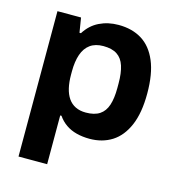

<svg xmlns="http://www.w3.org/2000/svg" viewBox="-107 -629 822 899"><g transform="rotate(15 304.0 -179.5)"><path d="M64.1 178.2V-526.4H178.4L189.9 -455.3H196.9Q223.4 -497.7 265.1 -518Q306.9 -538.4 357.9 -538.4Q424 -538.4 471.3 -509.1Q518.5 -479.8 544.2 -418.7Q570 -357.6 570 -262.2Q570 -168.7 543.9 -107.7Q517.7 -46.7 471.3 -17.3Q424.8 12 363.4 12Q329.1 12 299.9 4.4Q270.7 -3.1 247.9 -19Q225.1 -34.8 209.1 -58.2H202.9V178.2ZM314.7 -102.1Q356.7 -102.1 381.5 -118.7Q406.4 -135.2 417.2 -168.3Q428.1 -201.5 428.1 -251.3V-273.8Q428.1 -324.3 417.2 -357.9Q406.4 -391.5 381.5 -407.9Q356.7 -424.3 314.7 -424.3Q275.9 -424.3 250.9 -406.2Q225.9 -388 214.2 -353.9Q202.4 -319.8 202.4 -271.6V-255Q202.4 -219.5 209 -191.2Q215.6 -162.9 229.2 -143.1Q242.8 -123.3 264.1 -112.7Q285.4 -102.1 314.7 -102.1Z"/></g></svg>

Font: Archivo SemiBold
Style: Regular
Weight: 600
Designer: Hector Gatti
Foundry: Omnibus-Type
Version: Version 2.001